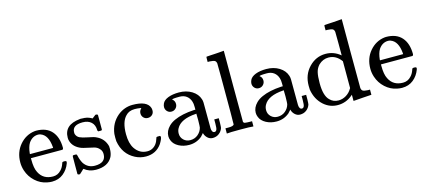

<svg xmlns="http://www.w3.org/2000/svg" viewBox="-55 -1167 3670 1651"><g transform="rotate(-15 1780.0 -341.5)"><path d="M415 -245Q415 -238 408 -231H126V-216Q126 -142 146 -104Q182 -30 270 -30Q313 -30 342 -62Q362 -82 373 -114Q376 -125 379 -128Q382 -131 395 -131Q415 -131 415 -121Q415 -117 412 -108Q393 -56 351.5 -22.5Q310 11 250 11Q231 11 206 6Q149 -5 104 -46Q59 -87 40 -145Q28 -181 28 -218Q28 -310 82 -373.5Q136 -437 215 -447Q219 -448 229 -448Q320 -448 367.5 -394.5Q415 -341 415 -245ZM333 -275Q324 -384 259 -407Q252 -410 238 -411Q186 -411 153 -363Q133 -331 127 -274V-267H333Z M634 -414Q542 -414 542 -349Q542 -336 544 -332Q553 -308 575 -297.5Q597 -287 643 -278Q700 -268 721 -256Q784 -226 802 -157Q803 -151 803 -133Q803 -94 789 -64Q750 10 642 10Q582 10 538 -26L530 -19L521 -10Q515 -4 509 1L498 11H490Q483 11 477 5V-74Q477 -138 477.5 -148.5Q478 -159 482 -161Q484 -162 498 -162Q511 -162 513.5 -160Q516 -158 519 -146Q527 -108 545 -77Q580 -26 642 -26Q739 -26 739 -104Q739 -133 721 -151Q705 -170 679 -178Q662 -182 631 -189Q575 -200 555 -210Q489 -241 478 -303Q477 -307 477 -318Q477 -433 618 -447Q622 -449 642 -447Q682 -447 712 -432L727 -424L736 -431Q749 -442 758 -448H766Q773 -448 779 -442V-310L773 -304H745Q739 -310 739 -316Q739 -362 711 -388Q683 -414 634 -414Z M1135 -358Q1135 -381 1150 -396Q1155 -401 1154.5 -402Q1154 -403 1145 -404Q1119 -408 1096 -408Q1045 -408 1016 -376Q969 -329 969 -219Q969 -137 1000 -90Q1041 -29 1110 -29Q1135 -29 1154 -39Q1196 -60 1212 -117Q1214 -125 1217 -127Q1220 -129 1233 -129H1247Q1253 -123 1253 -120Q1253 -101 1228 -61Q1178 11 1087 11Q1037 11 992 -12Q893 -63 873 -182Q872 -188 872 -214Q872 -240 873 -247Q885 -341 955 -400Q1015 -448 1088 -448Q1217 -448 1239 -380Q1242 -371 1242 -357Q1242 -334 1226.5 -319.5Q1211 -305 1188 -305Q1165 -305 1150 -320.5Q1135 -336 1135 -358Z M1345 -359Q1345 -373 1353 -391Q1366 -418 1405 -433Q1444 -448 1500 -448Q1566 -448 1614.5 -418Q1663 -388 1678 -340Q1683 -326 1683.5 -308.5Q1684 -291 1684 -194Q1684 -96 1684.5 -79.5Q1685 -63 1690 -54Q1696 -40 1710 -40Q1723 -40 1729 -54Q1735 -66 1735 -109V-145H1775V-106Q1774 -66 1772 -59Q1763 -31 1739 -12.5Q1715 6 1682 6Q1657 6 1637.5 -11.5Q1618 -29 1611 -54V-58Q1608 -55 1599 -44.5Q1590 -34 1586 -30Q1537 11 1472 11Q1420 11 1379 -11Q1338 -33 1324 -69Q1316 -88 1316 -107Q1316 -154 1355 -193Q1378 -216 1412 -231Q1480 -262 1586 -268H1600V-290Q1600 -324 1594 -340Q1584 -373 1559 -392Q1534 -411 1497 -411Q1430 -411 1430 -403Q1452 -388 1452 -359Q1452 -337 1436.5 -321Q1421 -305 1398 -305Q1375 -305 1360 -321Q1345 -337 1345 -359ZM1600 -175Q1600 -233 1599 -233Q1596 -233 1594 -232Q1457 -223 1419 -151Q1408 -131 1408 -106Q1408 -72 1432 -49Q1456 -26 1491 -26Q1531 -26 1559.5 -50Q1588 -74 1597 -109Q1599 -116 1600 -175Z M1824 -46H1838Q1877 -46 1885 -60V-68Q1885 -77 1885 -91Q1885 -105 1885.5 -124Q1886 -143 1886 -167.5Q1886 -192 1886 -217.5Q1886 -243 1886 -272.5Q1886 -302 1886 -329Q1886 -366 1886 -407.5Q1886 -449 1886 -482Q1886 -515 1885.5 -542.5Q1885 -570 1885 -586Q1885 -602 1885 -603Q1882 -622 1870.5 -628.5Q1859 -635 1826 -637H1808V-660Q1808 -683 1810 -683L1820 -684Q1830 -685 1849 -686Q1868 -687 1886 -688Q1903 -689 1923 -690.5Q1943 -692 1953 -693Q1963 -694 1964 -694H1967V-379Q1967 -62 1968 -60Q1972 -52 1980 -49Q2001 -46 2029 -46H2045V0H2037Q2019 -3 1927 -3Q1829 -3 1816 0H1808V-46Z M2123 -359Q2123 -373 2131 -391Q2144 -418 2183 -433Q2222 -448 2278 -448Q2344 -448 2392.5 -418Q2441 -388 2456 -340Q2461 -326 2461.5 -308.5Q2462 -291 2462 -194Q2462 -96 2462.5 -79.5Q2463 -63 2468 -54Q2474 -40 2488 -40Q2501 -40 2507 -54Q2513 -66 2513 -109V-145H2553V-106Q2552 -66 2550 -59Q2541 -31 2517 -12.5Q2493 6 2460 6Q2435 6 2415.5 -11.5Q2396 -29 2389 -54V-58Q2386 -55 2377 -44.5Q2368 -34 2364 -30Q2315 11 2250 11Q2198 11 2157 -11Q2116 -33 2102 -69Q2094 -88 2094 -107Q2094 -154 2133 -193Q2156 -216 2190 -231Q2258 -262 2364 -268H2378V-290Q2378 -324 2372 -340Q2362 -373 2337 -392Q2312 -411 2275 -411Q2208 -411 2208 -403Q2230 -388 2230 -359Q2230 -337 2214.5 -321Q2199 -305 2176 -305Q2153 -305 2138 -321Q2123 -337 2123 -359ZM2378 -175Q2378 -233 2377 -233Q2374 -233 2372 -232Q2235 -223 2197 -151Q2186 -131 2186 -106Q2186 -72 2210 -49Q2234 -26 2269 -26Q2309 -26 2337.5 -50Q2366 -74 2375 -109Q2377 -116 2378 -175Z M2804 -442Q2878 -442 2936 -393V-495Q2936 -599 2935 -603Q2932 -622 2920.5 -628.5Q2909 -635 2876 -637H2858V-660Q2858 -683 2860 -683L2870 -684Q2880 -685 2899 -686Q2918 -687 2936 -688Q2953 -689 2973 -690.5Q2993 -692 3003 -693Q3013 -694 3014 -694H3017V-390Q3017 -84 3018 -81Q3021 -61 3032.5 -54.5Q3044 -48 3077 -46H3095V0Q3093 0 3018.5 5Q2944 10 2940 11H2933V-44L2925 -37Q2868 11 2795 11Q2725 11 2671 -36Q2609 -91 2595 -180Q2594 -188 2594 -215Q2594 -312 2656 -377Q2718 -442 2804 -442ZM2933 -342Q2888 -405 2820 -405Q2771 -405 2733 -369Q2708 -343 2699.5 -308Q2691 -273 2691 -211Q2691 -100 2733 -59Q2764 -26 2811 -26Q2846 -26 2878 -45Q2910 -64 2929 -97L2933 -103Z M3531 -245Q3531 -238 3524 -231H3242V-216Q3242 -142 3262 -104Q3298 -30 3386 -30Q3429 -30 3458 -62Q3478 -82 3489 -114Q3492 -125 3495 -128Q3498 -131 3511 -131Q3531 -131 3531 -121Q3531 -117 3528 -108Q3509 -56 3467.5 -22.5Q3426 11 3366 11Q3347 11 3322 6Q3265 -5 3220 -46Q3175 -87 3156 -145Q3144 -181 3144 -218Q3144 -310 3198 -373.5Q3252 -437 3331 -447Q3335 -448 3345 -448Q3436 -448 3483.5 -394.5Q3531 -341 3531 -245ZM3449 -275Q3440 -384 3375 -407Q3368 -410 3354 -411Q3302 -411 3269 -363Q3249 -331 3243 -274V-267H3449Z"/></g></svg>

Font: MathJax_Main
Style: Regular
Weight: 400
Version: Version 1.1